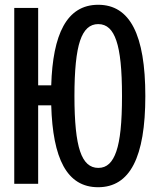

<svg xmlns="http://www.w3.org/2000/svg" viewBox="-20 -762 642 796"><path d="M386.7 14.2C518.6 14.2 582.5 -109.4 582.5 -363.8C582.5 -618.2 518.6 -742.2 387.2 -742.2C255.9 -742.2 198.7 -618.7 192.4 -408.2H138.2V-729H39.1V0H138.2V-325.2H192.4C198.7 -105.5 256.8 14.2 386.7 14.2ZM387.7 -65.9C352.1 -65.9 327.6 -88.4 312 -134.8C296.4 -180.7 288.6 -256.8 288.6 -363.8C288.6 -470.7 296.4 -547.4 312 -593.3C327.6 -639.6 352.1 -662.1 387.2 -662.1C423.8 -662.1 447.3 -638.2 462.4 -593.3C478 -547.4 485.8 -475.1 485.8 -363.8C485.8 -252.4 478 -180.2 462.4 -134.8C446.8 -88.9 423.3 -65.9 387.7 -65.9Z"/></svg>

Font: Hack
Style: Regular
Weight: 400
Monospace: yes
Designer: Christopher Simpkins
Foundry: Christopher Simpkins
Version: Version 2.010